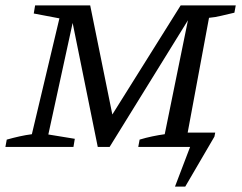

<svg xmlns="http://www.w3.org/2000/svg" viewBox="-24 -544 896 711"><path d="M-4 0 1 -27Q26 -34 48.5 -39Q71 -44 94 -47L196 -476L101 -494L106 -524H310L392 -120L645 -524H849L844 -497Q817 -491 795 -485.5Q773 -480 750 -478L671 -53H773L770 -38L662 147H624L680 0H488L493 -27Q516 -34 540 -39Q564 -44 586 -47L672 -469L382 0H338L245 -459L155 -46L253 -30L248 0Z"/></svg>

Font: Piazzolla SC
Style: Italic
Weight: 400
Italic angle: -11.3°
Designer: Juan Pablo del Peral
Foundry: Huerta Tipografica
Version: Version 1.330